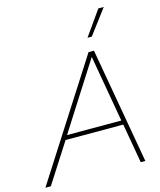

<svg xmlns="http://www.w3.org/2000/svg" viewBox="-187 -1032 941 1128"><g transform="rotate(-15 283.0 -468.5)"><path d="M520 -937H553L440 -787H414ZM-53 0 398 -704H431L555 0H527L485 -240H134L-20 0ZM150 -266H480L409 -672Z"/></g></svg>

Font: Prodigy Sans ExtraLight
Style: Italic
Weight: 200
Italic angle: -13°
Designer: Wei Huang
Foundry: Wei Huang
Version: Version 1.003; ttfautohint (v1.8.3)